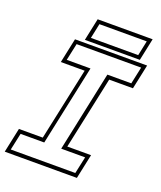

<svg xmlns="http://www.w3.org/2000/svg" viewBox="-170 -941 870 1037"><g transform="rotate(20 265.0 -422.0)"><path d="M-17 0 13 -141.5H150L239 -558.5H102L132 -700H546.5L516.5 -558.5H380L291 -141.5H427.5L397.5 0ZM9.5 -22H380.5L401.5 -119.5H264L361.5 -580.5H499L520 -678.5H149L128 -580.5H264.5L166.5 -119.5H30.5ZM183 -715.5 210 -843.5H526L499 -715.5ZM210 -736.5H482L500 -822H228Z"/></g></svg>

Font: Tourney Thin ExtraLight
Style: Italic
Weight: 250
Italic angle: -12°
Version: Version 1.015